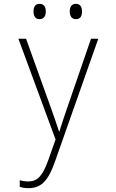

<svg xmlns="http://www.w3.org/2000/svg" viewBox="-20 -732 603 1002"><path d="M376 -632C400 -632 408 -649 408 -672C408 -695 399 -712 376 -712C354 -712 344 -696 344 -672C344 -649 354 -632 376 -632ZM186 -632C210 -632 219 -650 219 -672C219 -695 210 -712 186 -712C164 -712 155 -696 155 -672C155 -649 164 -632 186 -632ZM129 250C201 250 235 202 267 111L493 -530H455L332 -173C314 -120 302 -86 290 -46H288C276 -82 266 -113 245 -171L116 -530H76L270 -4L231 106C202 186 176 215 127 215C111 215 96 212 83 209V243C97 248 112 250 129 250Z"/></svg>

Font: Noto Sans Mono SemiCondensed ExtraLight
Style: Regular
Weight: 200
Width: 4
Designer: Monotype Design Team
Foundry: Monotype Imaging Inc.
Version: Version 2.014